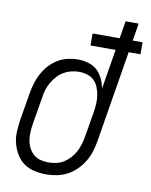

<svg xmlns="http://www.w3.org/2000/svg" viewBox="-84 -797 681 867"><g transform="rotate(10 256.5 -363.5)"><path d="M188 8Q160 8 133 2Q106 -4 85 -19Q64 -34 50.5 -56.5Q37 -79 30 -105Q23 -131 24.5 -159Q26 -187 30 -215L51 -340Q55 -364 62 -387Q69 -410 80.5 -431.5Q92 -453 109 -472Q126 -491 147.5 -504Q169 -517 193 -522.5Q217 -528 240 -528Q265 -528 288.5 -521Q312 -514 328.5 -498.5Q345 -483 355 -461.5Q365 -440 369 -417L399 -600H284V-655H408L421 -735H481L468 -655H513V-600H459L390 -180Q386 -156 378.5 -132Q371 -108 358 -86Q345 -64 326 -45Q307 -26 284.5 -14Q262 -2 237 3Q212 8 188 8ZM189 -47Q206 -47 224.5 -51Q243 -55 258.5 -65Q274 -75 287 -89Q300 -103 308.5 -119.5Q317 -136 322.5 -153.5Q328 -171 331 -189L351 -308Q354 -327 355 -346.5Q356 -366 353 -384.5Q350 -403 343 -420.5Q336 -438 323 -450.5Q310 -463 291.5 -468.5Q273 -474 254 -474Q236 -474 218 -469.5Q200 -465 184 -455.5Q168 -446 155 -431.5Q142 -417 132.5 -400.5Q123 -384 117.5 -366.5Q112 -349 110 -331L89 -206Q86 -187 85 -167.5Q84 -148 87 -130Q90 -112 98.5 -95.5Q107 -79 120.5 -67.5Q134 -56 151.5 -51.5Q169 -47 189 -47Z"/></g></svg>

Font: Iosevka QP Light
Style: Italic
Weight: 300
Italic angle: -9°
Designer: Belleve Invis
Foundry: Belleve Invis
Version: Version 20.0.0; ttfautohint (v1.8.4)